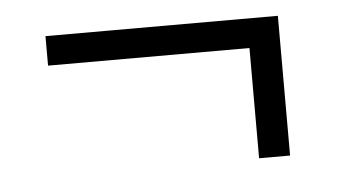

<svg xmlns="http://www.w3.org/2000/svg" viewBox="-31 -379 572 321"><g transform="rotate(-5 255.0 -219.0)"><path d="M444.5 -102H392.5V-316H444.5ZM54.5 -287V-336.5H444.5V-287Z"/></g></svg>

Font: Anek Latin Medium Light
Style: Regular
Weight: 300
Version: Version 1.003